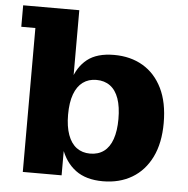

<svg xmlns="http://www.w3.org/2000/svg" viewBox="-52 -767 812 828"><g transform="rotate(5 354.0 -353.0)"><path d="M423 10Q350 10 305 -23.5Q260 -57 239 -118.5Q218 -180 218 -263L231 -265Q231 -349 249 -410Q267 -471 309 -504Q351 -537 425 -537Q496 -537 549.5 -505.5Q603 -474 633 -413Q663 -352 663 -263Q663 -176 633 -115Q603 -54 549 -22Q495 10 423 10ZM358 -104Q393 -104 417.5 -122Q442 -140 454.5 -176Q467 -212 467 -263Q467 -316 454.5 -351.5Q442 -387 417.5 -405Q393 -423 358 -423Q324 -423 299.5 -405Q275 -387 262 -351.5Q249 -316 249 -263Q249 -212 262 -176Q275 -140 299.5 -122Q324 -104 358 -104ZM76 0V-623H15V-716H258V-381L234 -264L244 -119V0Z"/></g></svg>

Font: Montagu Slab 24pt
Style: Bold
Weight: 700
Designer: Florian Karsten
Foundry: Florian Karsten
Version: Version 1.000